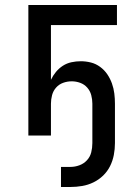

<svg xmlns="http://www.w3.org/2000/svg" viewBox="-20 -540 540 765"><path d="M223 205V125H261Q279 125 296.5 118.5Q314 112 326.5 98.5Q339 85 343.5 67Q348 49 348 30V-127Q348 -144 343.5 -161Q339 -178 327.5 -191Q316 -204 299.5 -210Q283 -216 266 -216Q248 -216 231.5 -210Q215 -204 203.5 -191Q192 -178 187.5 -161Q183 -144 183 -127V0H93V-520H446V-440H183V-222Q191 -239 203 -253.5Q215 -268 230.5 -278Q246 -288 264.5 -292Q283 -296 302 -296Q322 -296 342 -291Q362 -286 379 -273.5Q396 -261 407.5 -244Q419 -227 426 -207.5Q433 -188 435.5 -167.5Q438 -147 438 -127V30Q438 54 433.5 77.5Q429 101 418.5 122Q408 143 391 159.5Q374 176 352.5 186.5Q331 197 307.5 201Q284 205 261 205Z"/></svg>

Font: Iosevka Term Medium
Style: Regular
Weight: 500
Monospace: yes
Designer: Belleve Invis
Foundry: Belleve Invis
Version: Version 26.3.1